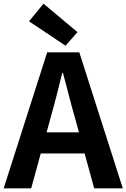

<svg xmlns="http://www.w3.org/2000/svg" viewBox="-24 -1026 689 1046"><path d="M333 -777 398 -851 213 -1006 134 -910ZM-4 0H146L198 -190H437L489 0H645L408 -741H233ZM230 -305 252 -386C274 -463 295 -547 315 -628H319C341 -549 361 -463 384 -386L406 -305Z"/></svg>

Font: Noto Sans Mono CJK SC
Style: Bold
Weight: 700
Designer: Ryoko NISHIZUKA 西塚涼子 (kana, bopomofo & ideographs); Paul D. Hunt (Latin, Greek & Cyrillic); Sandoll Communications 산돌커뮤니
Foundry: Adobe
Version: Version 2.004;hotconv 1.0.118;makeotfexe 2.5.65603